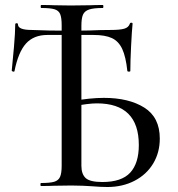

<svg xmlns="http://www.w3.org/2000/svg" viewBox="-20 -745 711 769"><path d="M348 1Q333 0 312 -1Q291 -2 266 -2L196 -1Q177 0 144 0Q142 0 142 -6Q142 -12 144 -12Q180 -12 197 -17Q214 -22 220.5 -36.5Q227 -51 227 -81V-644Q227 -674 221 -688.5Q215 -703 198 -708Q181 -713 145 -713Q143 -713 143 -719Q143 -725 145 -725Q178 -725 196 -724L263 -723L342 -724Q360 -725 392 -725Q394 -725 394 -719Q394 -713 392 -713Q355 -713 337 -707Q319 -701 312.5 -686.5Q306 -672 306 -642V-81Q306 -48 323 -32Q340 -16 390 -16Q467 -16 501.5 -53.5Q536 -91 536 -164Q536 -331 368 -331Q334 -331 272 -319L269 -340Q341 -353 396 -353Q496 -353 558 -314Q620 -275 620 -190Q620 -134 593.5 -90Q567 -46 519 -21Q471 4 410 4Q384 4 348 1ZM34 -458Q32 -458 29.5 -459.5Q27 -461 27 -462Q31 -499 36 -557.5Q41 -616 41 -647Q41 -652 46.5 -652Q52 -652 52 -647Q52 -625 107 -625Q166 -622 272 -622L340 -623Q382 -625 423 -625Q460 -625 477.5 -630Q495 -635 500 -650Q501 -654 506 -654Q511 -654 511 -650Q508 -621 505 -559.5Q502 -498 502 -461Q502 -458 496.5 -458Q491 -458 490 -461Q484 -518 469.5 -549Q455 -580 428 -592.5Q401 -605 354 -605H170Q115 -605 84 -570.5Q53 -536 38 -460Q38 -458 34 -458Z"/></svg>

Font: Cormorant SC Medium
Style: Regular
Weight: 500
Designer: Christian Thalmann (Catharsis Fonts)
Foundry: Catharsis Fonts
Version: Version 4.000